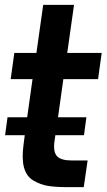

<svg xmlns="http://www.w3.org/2000/svg" viewBox="-20 -770 439 791"><path d="M384 -444H241L219 -287H336L326 -213H208L204 -184Q199 -143 215.5 -126Q232 -109 274 -109H341L325 1H259Q210 1 178.5 -4Q147 -9 118 -26Q89 -43 79 -79.5Q69 -116 77 -174L82 -213H1L11 -287H92L114 -444H24L39 -552H130L158 -750H285L257 -552H399Z"/></svg>

Font: Oakes Grotesk
Style: Bold Italic
Weight: 600
Italic angle: -8°
Designer: Samuel Oakes
Foundry: Samuel Oakes
Version: Version 1.000;PS 001.000;hotconv 1.0.88;makeotf.lib2.5.64775